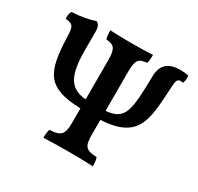

<svg xmlns="http://www.w3.org/2000/svg" viewBox="-148 -859 1065 1035"><g transform="rotate(30 385.0 -341.0)"><path d="M747 -677C730 -682 709 -683 696 -683C620 -683 583 -649 582 -576C578 -366 574 -300 456 -290V-533C456 -606 469 -622 521 -626C526 -641 527 -659 527 -679C487 -677 439 -676 395 -676C352 -676 296 -677 261 -679C261 -659 263 -640 267 -626C318 -622 332 -606 332 -533V-290C232 -299 196 -357 196 -521V-635C196 -666 186 -679 171 -685C141 -673 84 -662 30 -660C22 -646 21 -631 21 -613C75 -609 76 -590 78 -527C86 -315 120 -240 332 -234V-144C332 -70 314 -53 245 -50C240 -37 238 -17 238 3C277 1 343 0 397 0C451 0 504 1 546 3C546 -17 544 -37 539 -50C469 -53 456 -70 456 -144V-234C695 -246 687 -379 700 -583C702 -612 704 -632 726 -632C732 -632 737 -631 742 -630C748 -646 750 -662 747 -677Z"/></g></svg>

Font: Vollkorn Semibold
Style: Regular
Weight: 600
Designer: Friedrich Althausen
Foundry: Friedrich Althausen
Version: Version 4.015;PS 004.015;hotconv 1.0.88;makeotf.lib2.5.64775